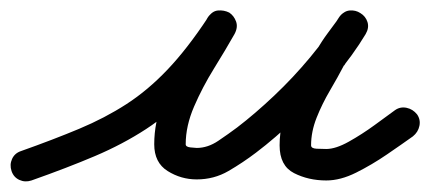

<svg xmlns="http://www.w3.org/2000/svg" viewBox="-43 -312 820 366"><path d="M17 32Q5 36 -6 31Q-17 26 -21 14Q-25 2 -20 -9Q-15 -20 -3 -24Q59 -46 108 -66.5Q157 -87 198 -113.5Q239 -140 276.5 -179.5Q314 -219 353 -278Q361 -291 372.5 -292Q384 -293 394 -288Q403 -282 407 -271Q411 -260 404 -247Q387 -217 365 -181.5Q343 -146 327 -109Q311 -72 311 -37Q311 -32 320 -31Q329 -30 332 -30Q353 -30 373 -43.5Q393 -57 409 -69Q443 -95 479.5 -129.5Q516 -164 548 -202.5Q580 -241 602 -277Q610 -290 622 -291Q634 -292 643 -285Q653 -279 657 -267.5Q661 -256 652 -245Q642 -231 632 -216.5Q622 -202 613 -187Q613 -187 613 -187Q613 -188 613 -188Q601 -165 586 -139.5Q571 -114 560.5 -87.5Q550 -61 550 -35Q550 -29 560.5 -28.5Q571 -28 579 -28Q597 -28 622 -42Q647 -56 671 -73.5Q695 -91 710 -102Q720 -109 732 -106.5Q744 -104 752 -94Q759 -84 756.5 -72Q754 -60 744 -52Q723 -37 694.5 -17.5Q666 2 636 17Q606 32 579 32Q545 32 517.5 18Q490 4 490 -35Q490 -83 514 -129Q538 -175 561 -216Q561 -216 561 -217Q561 -217 561 -217Q570 -233 581.5 -248.5Q593 -264 604 -279Q612 -291 623.5 -292Q635 -293 644 -287Q654 -281 657.5 -270Q661 -259 654 -247Q630 -207 595 -165.5Q560 -124 521 -86.5Q482 -49 445 -21Q420 -2 392.5 14Q365 30 332 30Q302 30 276.5 14Q251 -2 251 -37Q251 -79 267.5 -120.5Q284 -162 308 -201.5Q332 -241 352 -277Q359 -289 371 -290.5Q383 -292 393 -286Q402 -280 406.5 -269Q411 -258 403 -246Q361 -181 320.5 -138Q280 -95 235.5 -66Q191 -37 138 -14.5Q85 8 17 32Q17 32 17 32Q17 32 17 32Z"/></svg>

Font: FRB American Cursive Guidelines
Style: Bold Italic
Weight: 700
Italic angle: -25°
Version: Version 2.0;Modular Font Editor K font №1